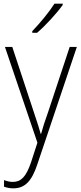

<svg xmlns="http://www.w3.org/2000/svg" viewBox="-20 -785 442 1047"><path d="M322 -758V-765H277C248 -719 198 -659 156 -615V-606H182C229 -646 290 -713 322 -758ZM7 -529 184 -7 149 101C122 180 94 207 50 207C33 207 18 203 2 197V233C19 239 34 242 53 242C117 242 154 201 184 110L399 -529H360L242 -173C225 -126 213 -88 204 -55H202C195 -82 184 -114 164 -175L47 -529Z"/></svg>

Font: Noto Sans SemiCondensed ExtraLight
Style: Regular
Weight: 200
Width: 4
Designer: Monotype Design Team
Foundry: Monotype Imaging Inc.
Version: Version 2.013